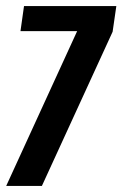

<svg xmlns="http://www.w3.org/2000/svg" viewBox="-22 -611 402 631"><path d="M-1.6 0 231.5 -508.6H45.3L56.9 -591H360.3L348.1 -506.6L115.7 0Z"/></svg>

Font: Alumni Sans SC Thin
Style: Italic
Weight: 100
Italic angle: -8°
Designer: Robert E. Leuschke
Foundry: Robert E. Leuschke
Version: Version 1.016